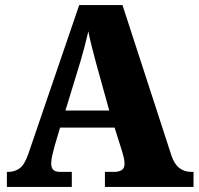

<svg xmlns="http://www.w3.org/2000/svg" viewBox="-20 -734 780 754"><path d="M7 0V-59H13Q37 -59 56.5 -72.5Q76 -86 91 -129L291 -714H461L653 -124Q664 -90 684 -74.5Q704 -59 730 -59H740V0H392V-59H430Q445 -59 457 -65.5Q469 -72 469 -91Q469 -105 465 -119.5Q461 -134 459 -141L430 -233H216L194 -159Q191 -147 186 -127Q181 -107 181 -92Q181 -77 188.5 -68Q196 -59 216 -59H262V0ZM237 -300H409L356 -491Q349 -519 341 -549Q333 -579 327 -611Q312 -547 296 -493Z"/></svg>

Font: Noto Serif SemiCondensed Black
Style: Regular
Weight: 900
Width: 4
Designer: Monotype Design Team
Foundry: Monotype Imaging Inc.
Version: Version 2.014; ttfautohint (v1.8.4.7-5d5b)